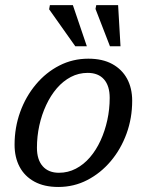

<svg xmlns="http://www.w3.org/2000/svg" viewBox="-20 -734 585 764"><path d="M331.5 -500.5Q388 -500.5 426.8 -479.2Q465.5 -458 485.8 -420.5Q506 -383 506 -333Q506 -264 483.5 -202.2Q461 -140.5 420.8 -92.8Q380.5 -45 327.2 -17.5Q274 10 212 10Q156 10 117 -11.2Q78 -32.5 58 -70.2Q38 -108 38 -158Q38 -226.5 60.2 -288.2Q82.5 -350 122.8 -398Q163 -446 216.2 -473.2Q269.5 -500.5 331.5 -500.5ZM214.5 -46.5Q250.5 -46.5 281.8 -62.8Q313 -79 337.8 -107.8Q362.5 -136.5 380 -174.5Q397.5 -212.5 407 -256Q416.5 -299.5 416.5 -344.5Q416.5 -392.5 393.8 -418.2Q371 -444 329 -444Q293 -444 262 -427.8Q231 -411.5 206.2 -382.8Q181.5 -354 163.8 -316Q146 -278 136.5 -234.8Q127 -191.5 127 -146Q127 -98.5 150 -72.5Q173 -46.5 214.5 -46.5ZM325.5 -550H279.5L175.5 -697L178.5 -713.5H270ZM459.5 -550H417.5L360 -698.5L363 -713.5H450Z"/></svg>

Font: Newsreader 9pt
Style: Italic
Weight: 400
Italic angle: -17°
Designer: Hugues Gentile
Foundry: Production Type
Version: Version 1.003